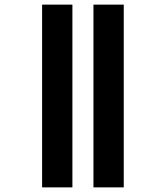

<svg xmlns="http://www.w3.org/2000/svg" viewBox="-20 -671 635 830"><path d="M384 139H515V-651H384ZM162 139H293V-651H162Z"/></svg>

Font: Noto Sans Telugu SemiCondensed
Style: Bold
Weight: 700
Width: 4
Designer: Jelle Bosma - Monotype Design Team
Foundry: Monotype Imaging Inc.
Version: Version 2.005